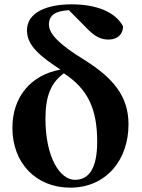

<svg xmlns="http://www.w3.org/2000/svg" viewBox="-20 -846 651 883"><path d="M275 -508C381 -438 427 -350 427 -194C427 -69 387 -19 325 -19C255 -19 189 -123 189 -301C189 -408 217 -468 274 -509ZM383 -712C416 -679 443 -664 479 -664C523 -664 546 -691 546 -725C509 -793 421 -826 309 -826C201 -826 104 -792 104 -706C104 -634 170 -584 258 -526C118 -500 37 -397 37 -258C37 -96 146 17 303 17C468 17 571 -110 571 -274C571 -403 501 -487 369 -570C253 -641 205 -690 205 -733C205 -777 236 -796 297 -799Z"/></svg>

Font: Noto Serif CJK JP Black
Style: Regular
Weight: 900
Designer: Ryoko NISHIZUKA 西塚涼子 (kana & ideographs); Frank Grießhammer (Latin, Greek & Cyrillic); Wenlong ZHANG 张文龙 (bopomofo); San
Foundry: Adobe Systems Incorporated
Version: Version 1.001;PS 1.001;hotconv 16.6.54;makeotf.lib2.5.65590